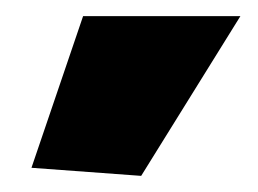

<svg xmlns="http://www.w3.org/2000/svg" viewBox="-20 -828 320 238"><path d="M19 -620 83 -808H278L155 -610Z"/></svg>

Font: Encode Sans Compressed
Style: Black
Weight: 900
Designer: Pablo Impallari, Andres Torresi
Foundry: Pablo Impallari, Andres Torresi
Version: Version 1.000; ttfautohint (v1.00) -l 8 -r 50 -G 200 -x 14 -